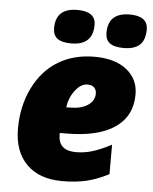

<svg xmlns="http://www.w3.org/2000/svg" viewBox="-54 -813 691 868"><g transform="rotate(5 291.0 -378.5)"><path d="M259.8 9.8Q156.2 9.8 98.6 -48.1Q41 -106 41 -209Q41 -312 81.8 -394.8Q122.6 -477.5 193.6 -520.3Q264.6 -563 357.9 -563Q450.7 -563 503.9 -521Q557.1 -479 557.1 -409.2Q557.1 -311 480.7 -258.5Q404.3 -206.1 259.8 -206.1H231V-198.2Q231 -126 311 -126Q349.6 -126 386.7 -137.5Q423.8 -148.9 471.2 -173.8V-40Q416.5 -12.2 369.1 -1.2Q321.8 9.8 259.8 9.8ZM336.9 -435.1Q307.1 -435.1 281.2 -401.1Q255.4 -367.2 250 -324.2H264.2Q317.4 -324.2 347.7 -344.5Q377.9 -364.7 377.9 -397.9Q377.9 -413.6 368.2 -424.3Q358.4 -435.1 336.9 -435.1ZM164.1 -675.8Q164.1 -767.1 262.2 -767.1Q345.2 -767.1 345.2 -706.1Q345.2 -613.8 247.1 -613.8Q204.1 -613.8 184.1 -628.9Q164.1 -644 164.1 -675.8ZM401.9 -675.8Q401.9 -767.1 500 -767.1Q582 -767.1 582 -706.1Q582 -658.7 557.9 -636.2Q533.7 -613.8 484.9 -613.8Q441.9 -613.8 421.9 -628.9Q401.9 -644 401.9 -675.8Z"/></g></svg>

Font: Open Sans Extrabold
Style: Italic
Weight: 800
Italic angle: -12°
Foundry: Ascender Corporation
Version: Version 1.10